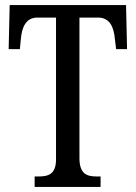

<svg xmlns="http://www.w3.org/2000/svg" viewBox="-20 -734 534 754"><path d="M116 0H375V-41H360C322 -41 292 -50 292 -113V-665H365C412 -665 427 -626 431 -582L436 -541H479L475 -714H18L14 -541H58L62 -582C66 -626 81 -665 127 -665H200V-108C200 -49 169 -41 131 -41H116Z"/></svg>

Font: Noto Serif Myanmar ExtCond
Style: Regular
Weight: 400
Width: 2
Designer: Ben Mitchell and the Monotype Design Team
Foundry: Monotype Imaging Inc.
Version: Version 2.106